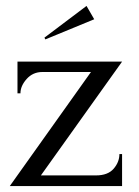

<svg xmlns="http://www.w3.org/2000/svg" viewBox="-20 -628 469 648"><path d="M392 0H13L287 -385H123Q91 -385 70 -361.5Q49 -338 49 -313H39V-420H392L118 -36H304Q344 -36 363.5 -58.5Q383 -81 383 -108H392ZM133 -495 130 -501 272 -608 298 -563Z"/></svg>

Font: Forum
Style: Regular
Weight: 400
Designer: Denis Masharov
Foundry: Denis Masharov
Version: Version 1.000